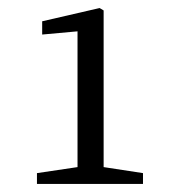

<svg xmlns="http://www.w3.org/2000/svg" viewBox="-20 -923 435 478"><path d="M238 -507V-897L228 -903L85 -870V-837L173 -845V-507L72 -492V-465H336V-492Z"/></svg>

Font: Source Han Serif AKR9
Style: Regular
Weight: 400
Designer: Ryoko NISHIZUKA 西塚涼子 (kana & ideographs); Frank Grießhammer (Latin, Greek & Cyrillic); Sandoll Communications 산돌커뮤니케이션, 
Foundry: Adobe Systems Incorporated
Version: Version 1.005;hotconv 1.0.107;makeotfexe 2.5.65593